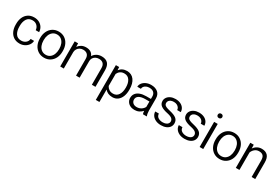

<svg xmlns="http://www.w3.org/2000/svg" viewBox="94 -1996 5062 3477"><g transform="rotate(30 2625.5 -258.0)"><path d="M397.7 -164.5H468.8Q466.8 -116.5 438 -76.6Q409.3 -36.8 362.9 -13.4Q316.5 10 262.5 10Q188.3 10 136.9 -24.8Q85.5 -59.5 59.4 -119.3Q33.2 -179 33.2 -252.8V-272.8Q33.2 -347.3 59.4 -406.5Q85.5 -465.8 137.1 -500.5Q188.8 -535.3 262.3 -535.3Q320.8 -535.3 366.8 -511.4Q412.8 -487.5 439.8 -444.6Q466.8 -401.7 468.8 -347H397.7Q393.7 -403 356.4 -438.6Q319 -474.2 262.3 -474.2Q182.5 -474.2 145.4 -416.7Q108.3 -359.2 108.3 -272.8V-252.8Q108.3 -166.3 145 -108.9Q181.8 -51.5 262.5 -51.5Q315.8 -51.5 354.6 -82.4Q393.5 -113.3 397.7 -164.5Z M774.3 -535.3Q845.8 -535.3 899.4 -500.8Q953 -466.3 982.3 -405.9Q1011.5 -345.5 1011.5 -269.8V-255.8Q1011.5 -179.3 982.3 -119.1Q953 -59 899.4 -24.5Q845.8 10 775 10Q703.5 10 649.8 -24.5Q596 -59 566.8 -119.1Q537.5 -179.3 537.5 -255.8V-269.8Q537.5 -345.5 566.8 -405.9Q596 -466.3 649.8 -500.8Q703.5 -535.3 774.3 -535.3ZM775 -51.5Q826.3 -51.5 862.7 -78.9Q899.2 -106.3 918 -152.9Q936.7 -199.5 936.7 -255.8V-269.8Q936.7 -325 918 -371.6Q899.2 -418.2 862.4 -446.2Q825.5 -474.2 774.3 -474.2Q723 -474.2 686.4 -446.2Q649.8 -418.2 631 -371.6Q612.3 -325 612.3 -269.8V-255.8Q612.3 -199.5 631 -152.9Q649.8 -106.3 686.8 -78.9Q723.8 -51.5 775 -51.5Z M1110.2 -525.3H1181.3L1183.5 -452.3Q1210.8 -490.8 1252 -513Q1293.3 -535.3 1346.3 -535.3Q1463.5 -535.3 1500 -441.8Q1525.5 -484.3 1570.5 -509.8Q1615.5 -535.3 1673.5 -535.3Q1759 -535.3 1803.4 -488.9Q1847.8 -442.5 1847.8 -344V0H1772.2V-344.8Q1772.2 -409.7 1740.4 -441Q1708.5 -472.2 1652.7 -472Q1611.7 -472 1581 -455.2Q1550.3 -438.5 1533.6 -410.6Q1517 -382.8 1516.3 -349.5V0H1441.5V-347.3Q1441.5 -411 1409.4 -441.5Q1377.2 -472 1321.2 -472Q1283.3 -472 1253 -455.2Q1222.8 -438.5 1204.9 -409.9Q1187 -381.3 1185 -345V0H1110.2Z M1971.2 -525.3H2040L2043.8 -459.5Q2070.5 -496.3 2110.5 -515.8Q2150.5 -535.3 2202.5 -535.3Q2299 -535.3 2352.4 -463Q2405.8 -390.8 2405.8 -268V-257Q2405.8 -178.8 2382 -118.5Q2358.3 -58.3 2312.9 -24.1Q2267.5 10 2204.3 10Q2152.3 10 2112.9 -7.7Q2073.5 -25.5 2046.8 -58.5V202H1971.2ZM2182.2 -472Q2131.3 -472 2098 -448.2Q2064.8 -424.5 2046.8 -385V-133.3Q2065.8 -96 2099.5 -73.8Q2133.3 -51.5 2183.2 -51.5Q2255.5 -51.5 2293.2 -109.4Q2331 -167.3 2331 -257V-268Q2331 -357.7 2293.2 -414.9Q2255.5 -472 2182.2 -472Z M2704 -475Q2667.8 -475 2638.8 -462.2Q2609.8 -449.5 2593.8 -427.5Q2577.8 -405.5 2577.8 -380.3L2502.5 -380.5Q2502.5 -419.8 2528.6 -455.5Q2554.8 -491.3 2601.6 -513.3Q2648.5 -535.3 2707.8 -535.3Q2796.3 -535.3 2848.9 -490.6Q2901.5 -446 2901.5 -361.7V-112.3Q2901.5 -84.8 2906.1 -55.3Q2910.8 -25.8 2919.3 -7V0H2840.5Q2830.7 -23.7 2828.5 -65Q2800 -31.5 2758.7 -10.7Q2717.5 10 2665 10Q2613.3 10 2573.9 -9.9Q2534.5 -29.8 2512.6 -64.8Q2490.8 -99.8 2490.8 -142.3Q2490.8 -195.8 2519.6 -234Q2548.5 -272.3 2602.1 -292.3Q2655.8 -312.3 2729 -312.3H2827V-362.7Q2827 -415 2795.2 -445Q2763.5 -475 2704 -475ZM2827 -146V-258.5H2740.8Q2657.5 -258.5 2611.9 -230.5Q2566.3 -202.5 2566.3 -151.5Q2566.3 -109.8 2595.1 -82.4Q2624 -55 2674.8 -55Q2728.3 -55 2768.1 -80.8Q2808 -106.5 2827 -146Z M3213.3 -237.7Q3119.5 -256.7 3072.9 -291.1Q3026.2 -325.5 3026.2 -387.2Q3026.2 -427.7 3049.9 -461.5Q3073.5 -495.3 3117 -515.3Q3160.5 -535.3 3216.5 -535.3Q3277.3 -535.3 3321.9 -514.1Q3366.5 -493 3390.4 -456.5Q3414.3 -420 3414.3 -375.2H3339.5Q3339.5 -400 3324.6 -422.7Q3309.7 -445.5 3282 -459.9Q3254.3 -474.2 3216.5 -474.2Q3177.8 -474.2 3151.9 -462.1Q3126 -450 3113.8 -430.6Q3101.5 -411.2 3101.5 -389.7Q3101.5 -366.7 3112 -351Q3122.5 -335.3 3150.5 -322.6Q3178.5 -310 3231.5 -298Q3330 -275.5 3374 -239.5Q3418 -203.5 3418 -141Q3418 -96.5 3393.4 -62.1Q3368.8 -27.8 3323.9 -8.9Q3279 10 3219.5 10Q3154.3 10 3106.3 -13.1Q3058.2 -36.3 3033.4 -74Q3008.5 -111.8 3008.5 -155H3083.8Q3087 -100.8 3126.6 -76.1Q3166.3 -51.5 3219.5 -51.5Q3258 -51.5 3286.4 -62.9Q3314.7 -74.3 3329.1 -93.8Q3343.5 -113.3 3343.5 -136.5Q3343.5 -171.5 3316.2 -196.5Q3289 -221.5 3213.3 -237.7Z M3706.3 -237.7Q3612.5 -256.7 3565.9 -291.1Q3519.2 -325.5 3519.2 -387.2Q3519.2 -427.7 3542.9 -461.5Q3566.5 -495.3 3610 -515.3Q3653.5 -535.3 3709.5 -535.3Q3770.3 -535.3 3814.9 -514.1Q3859.5 -493 3883.4 -456.5Q3907.3 -420 3907.3 -375.2H3832.5Q3832.5 -400 3817.6 -422.7Q3802.7 -445.5 3775 -459.9Q3747.3 -474.2 3709.5 -474.2Q3670.8 -474.2 3644.9 -462.1Q3619 -450 3606.8 -430.6Q3594.5 -411.2 3594.5 -389.7Q3594.5 -366.7 3605 -351Q3615.5 -335.3 3643.5 -322.6Q3671.5 -310 3724.5 -298Q3823 -275.5 3867 -239.5Q3911 -203.5 3911 -141Q3911 -96.5 3886.4 -62.1Q3861.8 -27.8 3816.9 -8.9Q3772 10 3712.5 10Q3647.3 10 3599.3 -13.1Q3551.2 -36.3 3526.4 -74Q3501.5 -111.8 3501.5 -155H3576.8Q3580 -100.8 3619.6 -76.1Q3659.3 -51.5 3712.5 -51.5Q3751 -51.5 3779.4 -62.9Q3807.7 -74.3 3822.1 -93.8Q3836.5 -113.3 3836.5 -136.5Q3836.5 -171.5 3809.2 -196.5Q3782 -221.5 3706.3 -237.7Z M4064.8 -717.5Q4086.3 -717.5 4099 -704.5Q4111.8 -691.5 4111.8 -671.5Q4111.8 -652.2 4099 -639.6Q4086.3 -627 4064.8 -627Q4042.3 -627 4029.9 -639.6Q4017.5 -652.2 4017.5 -671.5Q4017.5 -691.8 4029.9 -704.6Q4042.3 -717.5 4064.8 -717.5ZM4026 -525.3H4101V0H4026Z M4445.3 -535.3Q4516.8 -535.3 4570.4 -500.8Q4624 -466.3 4653.3 -405.9Q4682.5 -345.5 4682.5 -269.8V-255.8Q4682.5 -179.3 4653.3 -119.1Q4624 -59 4570.4 -24.5Q4516.8 10 4446 10Q4374.5 10 4320.8 -24.5Q4267 -59 4237.8 -119.1Q4208.5 -179.3 4208.5 -255.8V-269.8Q4208.5 -345.5 4237.8 -405.9Q4267 -466.3 4320.8 -500.8Q4374.5 -535.3 4445.3 -535.3ZM4446 -51.5Q4497.3 -51.5 4533.7 -78.9Q4570.2 -106.3 4589 -152.9Q4607.7 -199.5 4607.7 -255.8V-269.8Q4607.7 -325 4589 -371.6Q4570.2 -418.2 4533.4 -446.2Q4496.5 -474.2 4445.3 -474.2Q4394 -474.2 4357.4 -446.2Q4320.8 -418.2 4302 -371.6Q4283.3 -325 4283.3 -269.8V-255.8Q4283.3 -199.5 4302 -152.9Q4320.8 -106.3 4357.8 -78.9Q4394.8 -51.5 4446 -51.5Z M4782.5 -525.3H4854.3L4856.5 -446.8Q4883.8 -488 4926.1 -511.6Q4968.5 -535.3 5020.3 -535.3Q5101.3 -535.3 5144.8 -489.3Q5188.3 -443.3 5188.3 -343.3V0H5113.2V-344Q5113.2 -412.7 5084.6 -442.4Q5056 -472 4999.5 -472Q4949 -472 4912.4 -441.9Q4875.8 -411.8 4858 -366.3V0H4782.5Z"/></g></svg>

Font: FreesentationVF
Style: Regular
Weight: 400
Designer: glyphs from Roboto by Christian Robertson / Hangul glyphs from Noto Sans CJK(Source Han Sans) by Jang Soo-young and Kang
Foundry: PT&
Version: Version 2.001;Glyphs 3.3.1 (3343)